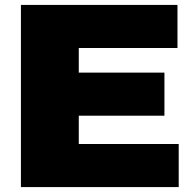

<svg xmlns="http://www.w3.org/2000/svg" viewBox="-20 -760 789 780"><path d="M65 0V-740H701V-565H300V-465H648V-290H300V-175H706V0Z"/></svg>

Font: Encode Sans Exp Black
Style: Regular
Weight: 900
Width: 7
Designer: Multiple Designers
Foundry: Impallari Type
Version: Version 3.002; ttfautohint (v1.8.3) -l 8 -r 50 -G 200 -x 14 